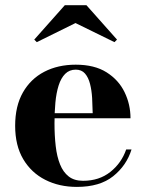

<svg xmlns="http://www.w3.org/2000/svg" viewBox="-20 -724 573 754"><path d="M282 10Q212.5 10 157.8 -17.8Q103 -45.5 71.2 -99Q39.5 -152.5 39.5 -230Q39.5 -307.5 70 -361Q100.5 -414.5 154 -442.2Q207.5 -470 277.5 -470Q351 -470 398.5 -440Q446 -410 469.2 -362Q492.5 -314 492.5 -259.5H106.5V-279.5H344Q343.5 -309 341.8 -339.2Q340 -369.5 333.5 -394.8Q327 -420 313.8 -435.2Q300.5 -450.5 277.5 -450.5Q252.5 -450.5 236 -434Q219.5 -417.5 210.2 -388.2Q201 -359 197.5 -321Q194 -283 194 -240Q194 -191.5 198.8 -150.2Q203.5 -109 215.8 -78.5Q228 -48 249.8 -31Q271.5 -14 306 -14Q369.5 -14 413.2 -48.8Q457 -83.5 475.5 -137H496.5Q477 -74 424.5 -32Q372 10 282 10ZM124.5 -558.5 114.5 -568.5 234.5 -703.5H319.5L439.5 -568.5L429.5 -558.5L276.5 -633.5Z"/></svg>

Font: Bodoni Moda 11pt
Style: Bold
Weight: 700
Designer: Owen Earl
Foundry: indestructible type
Version: Version 2.004